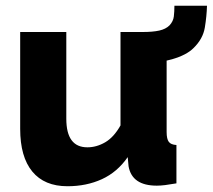

<svg xmlns="http://www.w3.org/2000/svg" viewBox="-20 -636 738 666"><path d="M50 -189V-525H210V-224Q210 -125 283 -125Q315 -125 345 -142.5Q375 -160 398 -201V-525H558V-178Q558 -154 565.5 -144Q573 -134 592 -133V0Q569 4 553 6Q537 8 524 8Q438 8 426 -59L423 -91Q387 -39 333.5 -14.5Q280 10 214 10Q134 10 92 -41Q50 -92 50 -189ZM473 -416 475 -525Q510 -525 532.5 -530Q555 -535 568 -548Q581 -562 583 -579Q585 -596 585 -616H698Q697 -580 690.5 -540.5Q684 -501 651 -469Q627 -445 577 -430.5Q527 -416 473 -416Z"/></svg>

Font: Raleway ExtraBold
Style: Regular
Weight: 800
Designer: Matt McInerney, Pablo Impallari, Rodrigo Fuenzalida
Foundry: Matt McInerney, Pablo Impallari, Rodrigo Fuenzalida
Version: Version 4.026